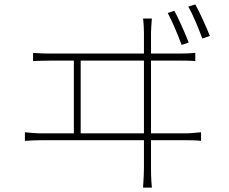

<svg xmlns="http://www.w3.org/2000/svg" viewBox="-20 -829 1040 871"><path d="M932 -666C915 -709 885 -775 866 -809L834 -799C855 -764 881 -699 898 -654L932 -666ZM836 -636C820 -678 789 -747 771 -780L741 -770C760 -735 789 -667 804 -625L836 -636ZM665 -193H819C835 -193 867 -193 892 -190V-229C867 -227 844 -224 819 -224H665V-554H801C818 -554 845 -554 866 -552V-589C842 -587 820 -586 793 -586H665V-680C665 -691 667 -721 669 -745H629C632 -723 633 -694 633 -680V-586H208C183 -586 157 -587 130 -589V-552C158 -553 183 -554 208 -554H315V-224H172C147 -224 121 -226 93 -229V-190C122 -192 147 -193 172 -193H633V-69C633 -54 632 -18 629 22H669C665 -17 665 -56 665 -71V-193ZM346 -224V-554H633V-224H346Z"/></svg>

Font: Glow Sans SC Normal ExtraLight
Style: Regular
Weight: 200
Designer: Ryoko NISHIZUKA (kana, bopomofo & ideographs); Paul D. Hunt (Latin, Greek & Cyrillic); Sandoll Communications, Soo-young
Version: Version 0.93